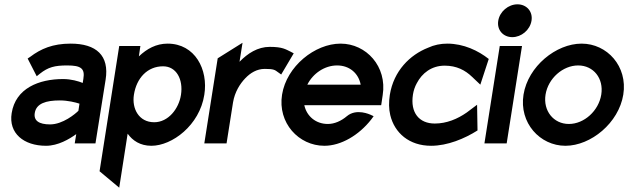

<svg xmlns="http://www.w3.org/2000/svg" viewBox="-20 -664 2909 889"><path d="M34 -140C19 -47 90 11 193 11C249 11 301 -20 333 -43L326 0H422L469 -295C487 -407 426 -462 307 -462C224 -462 169 -438 120 -401L108 -393L150 -311L165 -323C203 -353 233 -361 291 -361C355 -361 374 -347 366 -299L363 -280C343 -288 310 -298 272 -298C160 -298 52 -255 34 -140ZM141 -141C148 -185 193 -199 257 -199C294 -199 330 -190 348 -184L343 -151C329 -137 271 -88 212 -88C161 -88 135 -105 141 -141Z M441 129 532 205 571 -45C594 -13 629 11 681 11C777 11 904 -84 926 -225C945 -342 883 -462 756 -462C703 -462 660 -438 623 -403L630 -451H532ZM600 -225C612 -303 663 -357 735 -357C797 -357 829 -296 818 -225C808 -160 759 -98 694 -98C623 -98 590 -161 600 -225Z M926 0H1029L1059 -190C1067 -238 1091 -276 1116 -302C1139 -326 1169 -345 1206 -345C1249 -345 1253 -340 1268 -329L1282 -319L1340 -417L1327 -424C1302 -436 1288 -447 1229 -447C1173 -447 1127 -417 1089 -378L1103 -466L988 -394Z M1286 -226C1265 -95 1363 11 1482 11C1559 11 1642 -38 1699 -111L1710 -126L1695 -133C1694 -133 1631 -164 1586 -126C1560 -104 1529 -90 1498 -90C1442 -90 1400 -126 1389 -177H1745L1752 -224C1773 -356 1676 -462 1557 -462C1438 -462 1307 -357 1286 -226ZM1403 -272C1429 -324 1483 -361 1541 -361C1598 -361 1640 -325 1650 -272Z M1785 -225C1780 -192 1780 -160 1787 -131C1807 -48 1875 11 1976 11C2052 11 2131 -22 2191 -60L2189 -179L2141 -143C2098 -113 2048 -92 1993 -92C1921 -92 1879 -142 1892 -226C1895 -245 1901 -263 1910 -279C1934 -325 1978 -360 2039 -360C2094 -360 2134 -339 2166 -308L2204 -272L2243 -391C2195 -429 2127 -462 2051 -462C2020 -462 1990 -456 1962 -443C1878 -410 1803 -336 1785 -225Z M2287 -568C2280 -525 2310 -492 2352 -492C2394 -492 2434 -525 2441 -568C2448 -611 2418 -644 2376 -644C2334 -644 2294 -611 2287 -568ZM2223 0H2326L2397 -451H2294Z M2404 -226C2383 -95 2480 11 2598 11C2716 11 2845 -95 2866 -226C2887 -357 2791 -462 2673 -462C2555 -462 2425 -357 2404 -226ZM2506 -226C2518 -301 2586 -361 2657 -361C2728 -361 2776 -301 2764 -226C2752 -151 2685 -90 2614 -90C2543 -90 2494 -151 2506 -226Z"/></svg>

Font: Charger Sport
Style: BlkNrwObl
Weight: 900
Designer: Jasper
Foundry: Cannot Into Space Fonts
Version: Version 1.1